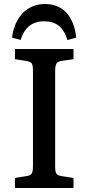

<svg xmlns="http://www.w3.org/2000/svg" viewBox="-20 -947 445 967"><path d="M206.1 -926.8Q243.7 -926.8 272.7 -913.3Q301.8 -899.9 320.3 -876.2Q338.9 -852.5 349.6 -822.8Q360.4 -793 363.8 -757.8L319.8 -745.1Q304.7 -794.4 276.1 -817.1Q247.6 -839.8 202.1 -839.8Q156.2 -839.8 126.5 -815.2Q96.7 -790.5 84 -746.1L41 -756.8Q43.5 -789.1 55.4 -818.8Q67.4 -848.6 87.2 -873Q106.9 -897.5 137.9 -912.1Q168.9 -926.8 206.1 -926.8ZM55.2 0V-50.8L113.8 -60.1Q134.8 -63.5 140.4 -74Q146 -84.5 146 -110.8V-590.8Q146 -617.7 140.1 -627.2Q134.3 -636.7 111.8 -640.1L55.2 -648.9V-700.2H350.1V-648.9L289.1 -640.1Q269.5 -636.7 263.7 -625.7Q257.8 -614.7 257.8 -588.9V-106.9Q257.8 -82.5 263.7 -73Q269.5 -63.5 290 -60.1L350.1 -50.8V0Z"/></svg>

Font: Literata Book Medium
Style: Regular
Weight: 500
Designer: Latin by Veronika Burian and Jose Scaglione. Greek by Irene Vlachou. Cyrillic by Vera Evstafieva
Foundry: TypeTogether
Version: Version 2.003;PS 002.003;hotconv 1.0.88;makeotf.lib2.5.64775